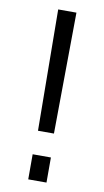

<svg xmlns="http://www.w3.org/2000/svg" viewBox="-86 -787 451 829"><g transform="rotate(10 140.0 -372.5)"><path d="M105 -214 100 -745H180L175 -214ZM100 0V-110H180V0Z"/></g></svg>

Font: Plus Jakarta Display Light
Style: Regular
Weight: 300
Designer: Gumpita Rahayu
Foundry: Tokotype Studio
Version: Version 1.000;hotconv 1.0.109;makeotfexe 2.5.65596